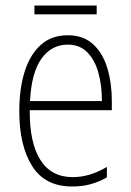

<svg xmlns="http://www.w3.org/2000/svg" viewBox="-20 -667 475 697"><path d="M226 -539Q283 -539 318.5 -506Q354 -473 370 -418.5Q386 -364 386 -300V-267H88Q87 -149 126.5 -86.5Q166 -24 244 -24Q306 -24 368 -61V-23Q340 -7 309.5 1.5Q279 10 242 10Q143 10 96.5 -64.5Q50 -139 50 -263Q50 -345 69.5 -407Q89 -469 128 -504Q167 -539 226 -539ZM226 -505Q167 -505 130.5 -454Q94 -403 89 -300H350Q350 -357 337 -403.5Q324 -450 296.5 -477.5Q269 -505 226 -505ZM331 -647V-615H105V-647Z"/></svg>

Font: Noto Sans Gujarati UI Condensed ExtraLight
Style: Regular
Weight: 200
Width: 3
Designer: Jelle Bosma - Monotype Design Team, Universal Thirst
Foundry: Monotype Imaging Inc.
Version: Version 2.106; ttfautohint (v1.8.4.7-5d5b)